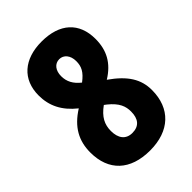

<svg xmlns="http://www.w3.org/2000/svg" viewBox="-217 -815 916 916"><g transform="rotate(-45 240.5 -357.0)"><path d="M241 -724C122 -724 49 -660 49 -552C49 -482 77 -424 141 -373C63 -324 31 -263 31 -185C31 -62 106 10 240 10C371 10 450 -64 450 -188C450 -261 415 -317 332 -375C402 -418 432 -475 432 -551C432 -661 363 -724 241 -724ZM241 -605C270 -605 292 -580 292 -541C292 -505 280 -480 239 -449C206 -475 190 -504 190 -541C190 -579 210 -605 241 -605ZM173 -188C173 -232 190 -266 237 -300L249 -291C296 -253 307 -221 307 -186C307 -137 285 -109 239 -109C195 -109 173 -140 173 -188Z"/></g></svg>

Font: Noto Sans Georgian ExtraCondensed ExtraBold
Style: Regular
Weight: 800
Width: 2
Designer: Monotype Design Team, Akaki Razmadze
Foundry: Google LLC
Version: Version 2.005